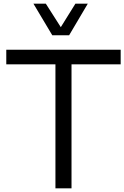

<svg xmlns="http://www.w3.org/2000/svg" viewBox="-20 -1020 673 1039"><path d="M263 -829H354L455 -1000H388L309 -873L228 -1000H161ZM633 -672V-751H14V-672H280V-1H367V-672Z"/></svg>

Font: Oakes
Style: Regular
Weight: 400
Designer: Samuel Oakes
Foundry: Samuel Oakes
Version: Version 1.003;PS 001.003;hotconv 1.0.88;makeotf.lib2.5.64775